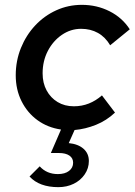

<svg xmlns="http://www.w3.org/2000/svg" viewBox="-20 -528 556 793"><path d="M221 245Q182 245 152 234Q122 223 102 201L144 159Q173 191 219 191Q248 191 265 178Q282 165 282 144Q282 125 266.5 114.5Q251 104 224 104H190L232 7Q177 -1 135 -31.5Q93 -62 69 -110Q45 -158 45 -217Q45 -277 66.5 -330Q88 -383 125.5 -423Q163 -463 212.5 -485.5Q262 -508 318 -508Q380 -508 432.5 -481.5Q485 -455 516 -407L435 -341Q415 -375 384.5 -392Q354 -409 315 -409Q272 -409 235.5 -384Q199 -359 177.5 -317.5Q156 -276 156 -225Q156 -185 172.5 -154.5Q189 -124 218 -106.5Q247 -89 285 -89Q318 -89 347 -100.5Q376 -112 401 -134L455 -63Q420 -30 376.5 -12.5Q333 5 288 9L264 63Q303 67 325 86.5Q347 106 347 137Q347 167 330 192Q313 217 284.5 231Q256 245 221 245Z"/></svg>

Font: Red Hat Text SemiBold
Style: Italic
Weight: 600
Italic angle: -12°
Designer: Pentagram, MCKL
Foundry: Pentagram, MCKL
Version: Version 1.023